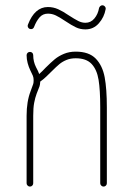

<svg xmlns="http://www.w3.org/2000/svg" viewBox="-20 -688 492 708"><path d="M90.3 -496.6Q95.7 -496.6 99.1 -493.2Q102.5 -489.7 102.5 -484.4Q102.5 -460.9 112.8 -440.4Q121.6 -424.3 124.5 -415Q135.7 -424.8 148.4 -438.5Q168 -458 182.1 -469.7Q196.3 -481.4 215.8 -489.5Q235.4 -497.6 259.3 -497.6Q308.1 -497.6 333 -471.9Q357.9 -446.3 366 -403.1Q374 -359.9 374 -292.5V-12.2Q374 -7.3 370.6 -3.7Q367.2 0 361.8 0Q356.9 0 353.3 -3.7Q349.6 -7.3 349.6 -12.2V-292.5Q349.6 -356 343.5 -393.6Q337.4 -431.2 317.9 -452.1Q298.3 -473.1 259.3 -473.1Q240.2 -473.1 225.3 -467Q210.4 -460.9 199.2 -451.7Q188 -442.4 171.4 -425.8Q161.6 -416 150.6 -405.5Q139.6 -395 128.4 -387.2Q127.9 -376 125.7 -369.6Q123.5 -363.3 115.2 -342.8Q109.4 -327.1 106 -308.8Q102.5 -290.5 102.5 -261.2V-12.2Q102.5 -7.3 99.1 -3.7Q95.7 0 90.3 0Q85.4 0 81.8 -3.7Q78.1 -7.3 78.1 -12.2V-261.2Q78.1 -314 92.8 -351.6Q101.1 -374 102.5 -378.4Q104 -382.8 104 -392.1Q104 -401.9 101.3 -408.4Q98.6 -415 91.3 -429.7Q85.9 -440.9 82 -455.3Q78.1 -469.7 78.1 -484.4Q78.1 -489.7 81.8 -493.2Q85.4 -496.6 90.3 -496.6ZM357.4 -668.5Q362.8 -668.5 366.7 -664.1Q370.6 -659.7 369.6 -654.3Q364.3 -624.5 344.5 -602.1Q324.7 -579.6 294.9 -579.6Q275.9 -579.6 260 -587.2Q244.1 -594.7 219.2 -611.3Q199.7 -624.5 185.8 -631.1Q171.9 -637.7 156.7 -637.7Q137.7 -637.7 125.7 -623.8Q113.8 -609.9 105.5 -588.4Q102.5 -580.6 94.2 -580.6Q88.9 -580.6 85.4 -584.2Q82 -587.9 82 -592.8Q82 -594.2 83 -597.2Q107.9 -662.1 156.7 -662.1Q176.3 -662.1 194.3 -654.1Q212.4 -646 232.9 -631.8Q255.4 -617.2 268.6 -610.6Q281.7 -604 294.9 -604Q314.9 -604 328.1 -619.9Q341.3 -635.7 345.2 -658.2Q346.2 -662.1 349.6 -665.3Q353 -668.5 357.4 -668.5Z"/></svg>

Font: Velvelyne Light
Style: Regular
Weight: 200
Designer: Manon Van der Borght et Mariel Nils
Foundry: Velvetyne
Version: Version 1.070